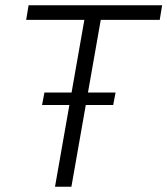

<svg xmlns="http://www.w3.org/2000/svg" viewBox="-20 -706 633 726"><path d="M188 0 299 -631H79L88 -686H593L584 -631H361L250 0ZM139 -309 148 -356H417L408 -309Z"/></svg>

Font: Archivo SemiCondensed ExtraLight
Style: Italic
Weight: 250
Width: 4
Italic angle: -10°
Designer: Hector Gatti
Foundry: Omnibus-Type
Version: Version 2.001